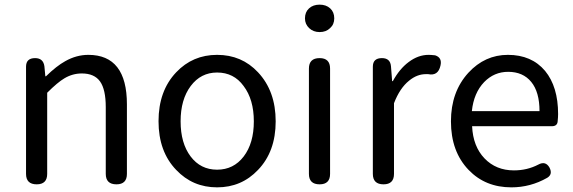

<svg xmlns="http://www.w3.org/2000/svg" viewBox="-20 -793 2463 826"><path d="M138 0Q92 0 92 -45V-271V-506Q92 -543 131 -543Q166 -543 171 -508L175 -465H178Q223 -509 261 -530Q309 -557 360 -557Q526 -557 526 -344V-45Q526 0 481 0Q435 0 435 -45V-332Q435 -408 410.5 -442.5Q386 -477 332 -477Q292 -477 257 -456Q228 -439 183 -394V-45Q183 0 138 0Z M914 13Q809 13 738 -62Q662 -141 662 -271.5Q662 -402 738 -482Q809 -557 914 -557Q1020 -557 1090 -482Q1166 -401 1166 -271Q1166 -141 1090 -62Q1019 13 914 13ZM914 -63Q985 -63 1028.5 -120Q1072 -177 1072 -271Q1072 -365 1028 -423Q986 -481 914 -481Q844 -481 800.5 -423Q757 -365 757 -271Q757 -177 800 -120Q843 -63 914 -63Z M1355 0Q1309 0 1309 -45V-498Q1309 -543 1355 -543Q1400 -543 1400 -498V-271V-45Q1400 0 1355 0ZM1355 -655Q1328 -655 1310 -672Q1292 -689 1292 -714Q1292 -741 1309.5 -757Q1327 -773 1355 -773Q1383 -773 1400.5 -757Q1418 -741 1418 -714Q1418 -688 1400 -672Q1383 -655 1355 -655Z M1630 0Q1584 0 1584 -45V-271V-506Q1584 -543 1623 -543Q1659 -543 1662 -508L1667 -444H1670Q1699 -497 1738 -526Q1779 -557 1824 -557Q1834 -557 1852 -555Q1883 -545 1875 -511Q1865 -465 1822 -474Q1817 -474 1812 -474Q1774 -474 1740 -446Q1700 -414 1675 -349V-45Q1675 0 1630 0Z M2180 13Q2068 13 1996 -62Q1920 -141 1920 -271Q1920 -398 1995 -480Q2066 -557 2165 -557Q2267 -557 2325 -488Q2381 -420 2381 -302Q2381 -290 2379 -270Q2377 -250 2354 -250H2194H2011Q2015 -163 2064.5 -111.5Q2114 -60 2191 -60Q2248 -60 2296 -85Q2327 -102 2344 -72Q2359 -43 2334 -28Q2262 13 2180 13ZM2010 -315H2155H2301Q2301 -397 2265.5 -440.5Q2230 -484 2166 -484Q2106 -484 2063 -440Q2018 -393 2010 -315Z"/></svg>

Font: GenSenRounded JP R
Style: Regular
Weight: 400
Version: Version 1.501;PS 1;hotconv 16.6.51;makeotf.lib2.5.65220